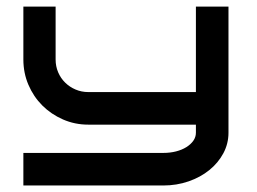

<svg xmlns="http://www.w3.org/2000/svg" viewBox="-20 -570 789 590"><path d="M682.1 -162.1Q682.1 -128.4 666.3 -98.9Q650.4 -69.3 623.3 -47.4Q596.2 -25.4 559.6 -12.7Q522.9 0 481.9 0H51.8V-100.1H481.9Q502.4 -100.1 520.8 -104.7Q539.1 -109.4 552.7 -117.9Q566.4 -126.5 574.2 -137.7Q582 -148.9 582 -162.1V-187H251Q210 -187 173.6 -202.9Q137.2 -218.8 110.1 -245.8Q83 -272.9 67.4 -309.3Q51.8 -345.7 51.8 -387.2V-549.8H150.9V-387.2Q150.9 -366.2 158.7 -347.9Q166.5 -329.6 180.2 -316.2Q193.8 -302.7 212.2 -294.9Q230.5 -287.1 251 -287.1H582V-549.8H682.1Z"/></svg>

Font: Bruno Ace SC
Style: Regular
Weight: 400
Designer: Astigmatic (AOETI)
Foundry: Astigmatic (AOETI)
Version: Version 1.000